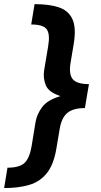

<svg xmlns="http://www.w3.org/2000/svg" viewBox="-52 -785 497 948"><path d="M-31.7 143.6 -15.1 43Q44.9 43 69.6 19Q94.2 -4.9 104 -63L123.5 -182.1Q129.9 -220.7 156 -256.1Q182.1 -291.5 246.6 -310.5Q188.5 -329.1 174.1 -364.3Q159.7 -399.4 166 -438.5L186 -558.1Q195.8 -615.7 179 -639.9Q162.1 -664.1 102.1 -664.1L118.7 -764.6Q189.9 -764.6 237.8 -749Q285.6 -733.4 305.4 -690.9Q325.2 -648.4 312 -568.4L296.4 -474.6Q287.1 -419.4 306.6 -394.8Q326.2 -370.1 385.7 -369.6H387.2L379.9 -326.7L367.2 -251.5Q307.1 -251 279.1 -226.3Q251 -201.7 242.2 -145.5L226.6 -52.7Q213.4 27.3 179.4 69.8Q145.5 112.3 92.5 127.9Q39.6 143.6 -31.7 143.6Z"/></svg>

Font: Inter Display Semi Bold
Style: Italic
Weight: 600
Italic angle: -9.39999°
Designer: Rasmus Andersson
Foundry: rsms
Version: Version 4.000;git-4fc901f